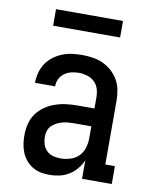

<svg xmlns="http://www.w3.org/2000/svg" viewBox="-82 -778 665 847"><g transform="rotate(10 250.0 -354.5)"><path d="M197 8Q177 8 158 4Q139 0 122 -10Q105 -20 92.5 -35Q80 -50 72.5 -68Q65 -86 62 -105.5Q59 -125 59 -145Q59 -170 65 -195.5Q71 -221 86 -242Q101 -263 122 -277.5Q143 -292 167.5 -300.5Q192 -309 217.5 -312Q243 -315 268 -315H343V-365Q343 -384 337.5 -402.5Q332 -421 318 -434Q304 -447 285.5 -452.5Q267 -458 249 -458Q231 -458 214.5 -454Q198 -450 184 -440Q170 -430 162.5 -414.5Q155 -399 155 -381Q155 -381 155 -381Q155 -381 155 -381H65Q65 -381 65 -381.5Q65 -382 65 -382Q65 -404 71 -426.5Q77 -449 89.5 -468Q102 -487 120.5 -501Q139 -515 160 -523.5Q181 -532 203.5 -535Q226 -538 249 -538Q273 -538 296.5 -534.5Q320 -531 342 -521Q364 -511 382 -495Q400 -479 412 -458Q424 -437 428.5 -413Q433 -389 433 -365V-80H476V0H343V-83Q334 -62 319 -44Q304 -26 284.5 -14Q265 -2 242.5 3Q220 8 197 8ZM233 -72Q255 -72 276.5 -78.5Q298 -85 313.5 -100Q329 -115 336 -136.5Q343 -158 343 -180V-235H268Q255 -235 241 -234Q227 -233 214 -229.5Q201 -226 188.5 -219.5Q176 -213 166.5 -203.5Q157 -194 153 -180.5Q149 -167 149 -154Q149 -137 154 -121Q159 -105 171 -93Q183 -81 199.5 -76.5Q216 -72 233 -72ZM100 -643V-717H400V-643Z"/></g></svg>

Font: Iosevka Slab Medium
Style: Regular
Weight: 500
Monospace: yes
Designer: Belleve Invis
Foundry: Belleve Invis
Version: Version 11.1.1; ttfautohint (v1.8.3)